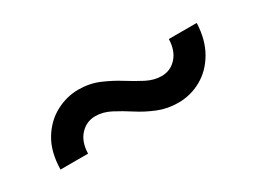

<svg xmlns="http://www.w3.org/2000/svg" viewBox="-26 -572 702 525"><g transform="rotate(-30 325.0 -309.0)"><path d="M435 -225Q401 -225 371.5 -237Q342 -249 316.5 -265.5Q291 -282 267 -294.5Q243 -307 219 -307Q191 -307 171.5 -286Q152 -265 151 -228H64Q65 -283 87 -319.5Q109 -356 143.5 -374.5Q178 -393 215 -393Q250 -393 279.5 -380.5Q309 -368 334.5 -352Q360 -336 384 -323.5Q408 -311 432 -311Q460 -311 479 -332Q498 -353 499 -389H587Q585 -337 563.5 -300Q542 -263 508 -244Q474 -225 435 -225Z"/></g></svg>

Font: Azeret Mono Thin
Style: Regular
Weight: 400
Version: Version 1.002